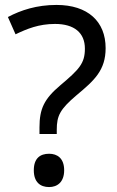

<svg xmlns="http://www.w3.org/2000/svg" viewBox="-20 -744 474 778"><path d="M140 -228V-201H210V-218C210 -275 223 -301 290 -358C362 -418 408 -459 408 -549C408 -657 336 -724 209 -724C129 -724 65 -703 12 -675L43 -605C89 -627 137 -647 203 -647C281 -647 324 -611 324 -547C324 -487 301 -463 224 -398C159 -343 140 -303 140 -228ZM117 -54C117 -6 143 14 179 14C212 14 240 -6 240 -54C240 -103 212 -121 179 -121C143 -121 117 -103 117 -54Z"/></svg>

Font: Noto Sans Kayah Li
Style: Regular
Weight: 400
Designer: Monotype Design Team, Sérgio Martins
Foundry: Monotype Imaging Inc.
Version: Version 2.002